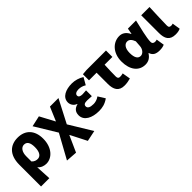

<svg xmlns="http://www.w3.org/2000/svg" viewBox="172 -1658 2948 2948"><g transform="rotate(-45 1645.5 -184.0)"><path d="M67 202H247C243 120 239 38 234 -48C273 -1 327 14 374 14C494 14 610 -98 610 -294C610 -477 508 -583 342 -583C184 -583 67 -487 67 -270ZM331 -132C299 -132 267 -139 234 -174V-287C234 -378 276 -438 335 -438C397 -438 428 -391 428 -291C428 -177 383 -132 331 -132Z M814 215 932 -48H936L1070 215L1247 178L1021 -193L1216 -569H1031L936 -345H932L805 -583L629 -544L845 -189L630 202Z M1516 14C1587 14 1653 1 1727 -52L1657 -164C1615 -132 1566 -122 1534 -122C1459 -122 1421 -143 1421 -181C1421 -218 1445 -232 1500 -232C1531 -232 1566 -229 1599 -227V-353C1573 -351 1542 -348 1518 -348C1470 -348 1444 -363 1444 -394C1444 -426 1477 -447 1528 -447C1570 -447 1614 -435 1651 -411L1716 -525C1659 -562 1586 -583 1518 -583C1388 -583 1270 -533 1270 -419C1270 -374 1298 -320 1356 -301V-296C1288 -279 1247 -238 1247 -163C1247 -45 1369 14 1516 14Z M2069 14C2121 14 2165 5 2204 -6L2181 -139C2155 -132 2137 -130 2116 -130C2090 -130 2072 -141 2072 -180C2072 -242 2074 -335 2079 -430H2248V-569H1825L1740 -562V-430H1905V-187C1905 -67 1946 14 2069 14Z M2525 14C2591 14 2642 -16 2680 -78H2685C2707 -10 2755 14 2836 14C2883 14 2917 5 2938 -6L2917 -137C2904 -132 2891 -130 2880 -130C2848 -130 2825 -142 2825 -181C2825 -265 2870 -439 2900 -569H2724L2706 -474H2702C2665 -551 2611 -583 2548 -583C2416 -583 2296 -471 2296 -282C2296 -98 2386 14 2525 14ZM2568 -132C2513 -132 2478 -177 2478 -285C2478 -394 2527 -438 2575 -438C2621 -438 2650 -404 2672 -345L2665 -248C2661 -183 2615 -132 2568 -132Z M3182 14C3232 14 3260 5 3285 -6L3264 -137C3253 -132 3238 -130 3229 -130C3196 -130 3180 -141 3180 -178C3180 -269 3188 -438 3193 -569H3013V-185C3013 -66 3050 14 3182 14Z"/></g></svg>

Font: Noto Sans CJK Black
Style: Bold
Weight: 900
Designer: Ryoko NISHIZUKA (kana & ideographs); Paul D. Hunt (Latin, Greek & Cyrillic); Wenlong ZHANG (bopomofo); Sandoll Communica
Foundry: Adobe Systems Incorporated
Version: Version 1.000;PS 1;hotconv 1.0.78;makeotf.lib2.5.61930